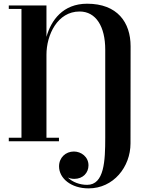

<svg xmlns="http://www.w3.org/2000/svg" viewBox="-20 -780 825 1060"><path d="M28.5 -19.5V0H305.5V-19.5H236.5V-478C236.5 -586.5 296.5 -716.5 419.5 -716.5C510.5 -716.5 561 -632.5 561 -506V-20C561 107 556 240.5 461 240.5C419.5 240.5 380 225 354.5 200C365.5 205 377.5 207.5 390 207.5C438.5 207.5 468.5 173.5 468.5 133C468.5 85.5 428 56.5 388 56.5C342.5 56.5 306 90 306 138.5C306 205 373 260 469 260C606.5 260 700.5 141.5 700.5 11.5L701 -524.5C701 -656.5 628 -759.5 461 -759.5C327.5 -759.5 262 -668 236.5 -576.5V-750H28.5V-730.5H98.5V-19.5Z"/></svg>

Font: Bodoni* 11pt
Style: Bold
Weight: 700
Version: Version 2.3